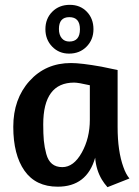

<svg xmlns="http://www.w3.org/2000/svg" viewBox="-20 -767 576 795"><path d="M467 -477V-241Q467 -141 491 -75Q501 -46 516 -28L425 8Q411 -8 402 -23Q378 -63 374 -114Q340 6 219 6Q128 6 81.5 -60Q35 -126 35 -242Q35 -357 102 -431.5Q169 -506 274 -506Q316 -506 400 -491Q416 -488 467 -477ZM238 -75Q285 -75 318.5 -135Q352 -195 352 -271V-414Q304 -425 287 -425Q159 -425 159 -252Q159 -212 161.5 -185Q164 -158 171.5 -130Q179 -102 195.5 -88.5Q212 -75 238 -75ZM168 -646Q168 -690 196.5 -718.5Q225 -747 269 -747Q312 -747 339.5 -718.5Q367 -690 367 -646Q367 -603 338.5 -574Q310 -545 266 -545Q224 -545 196 -574Q168 -603 168 -646ZM224 -647Q224 -623 235.5 -609Q247 -595 267 -595Q311 -595 311 -646Q311 -696 267 -696Q224 -696 224 -647Z"/></svg>

Font: Amaranth
Style: Regular
Weight: 400
Designer: Gesine Todt
Foundry: Gesine Todt
Version: Version 1.000